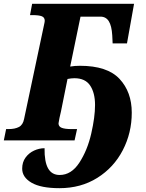

<svg xmlns="http://www.w3.org/2000/svg" viewBox="-43 -734 761 1004"><path d="M73 148Q73 114 90.5 90Q108 66 135 53.5Q162 41 190 41Q189 112 208.5 146.5Q228 181 269 181Q330 181 372 116.5Q414 52 434 -35Q454 -122 454 -185Q454 -248 428.5 -286.5Q403 -325 346 -325Q330 -325 310 -321L276 -152L268 -117Q263 -92 263 -89Q263 -72 280 -65.5Q297 -59 330 -59H360L347 0H-23L-11 -59H2Q35 -59 56 -70Q77 -81 83 -112L186 -598Q191 -620 191 -625Q191 -643 175.5 -649Q160 -655 126 -655H114L125 -714H658L621 -507H546L544 -549Q541 -599 526 -623Q511 -647 482 -647H378L324 -386Q348 -390 375 -390Q518 -390 582 -321.5Q646 -253 646 -145Q646 -39 599 51.5Q552 142 466 196Q380 250 268 250Q171 250 122 221.5Q73 193 73 148Z"/></svg>

Font: Noto Serif NarrowBlack
Style: Italic
Weight: 900
Width: 4
Italic angle: -12°
Designer: Monotype Design Team
Foundry: Monotype Imaging Inc.
Version: Version 1.001